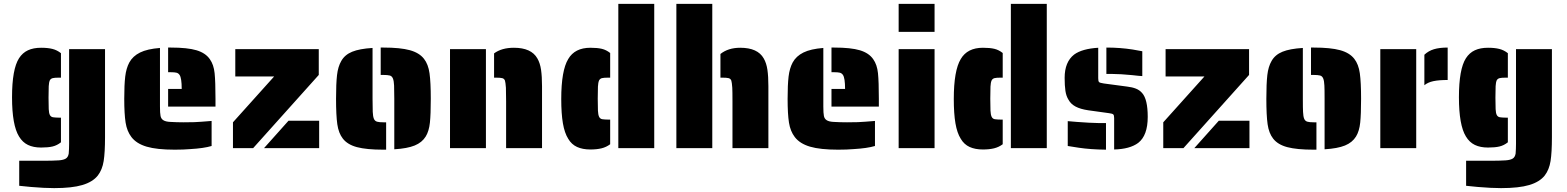

<svg xmlns="http://www.w3.org/2000/svg" viewBox="-20 -763 8071 989"><path d="M78 -60Q42 -118 42 -262Q42 -407 78 -463Q96 -491 124 -504Q152 -517 192 -517Q226 -517 250 -511Q274 -505 294 -489V-363H283Q261 -363 251.5 -360.5Q242 -358 237 -350Q232 -339 231 -319Q230 -305 230 -260Q230 -215 231 -201Q232 -180 237 -170.5Q242 -161 253 -159Q267 -157 283 -157H294V-30Q274 -14 251 -8.5Q228 -3 192 -3Q152 -3 124 -16.5Q96 -30 78 -60ZM139 200 79 194V65H213Q249 65 283 63Q308 61 319.5 53.5Q331 46 334 28Q336 4 336 -23V-510H521V-56Q521 22 514 66.5Q507 111 484 141Q458 174 404.5 190Q351 206 259 206Q209 206 139 200Z M846 -305H916Q916 -361 905 -377Q899 -386 889 -388.5Q879 -391 860 -391H846V-518H860Q946 -518 992.5 -504Q1039 -490 1061 -458Q1081 -430 1085.5 -386Q1090 -342 1090 -254V-214H846ZM657 -57Q634 -87 627 -131.5Q620 -176 620 -254Q620 -326 625 -368.5Q630 -411 646 -441Q664 -474 701.5 -492.5Q739 -511 804 -516V-214Q804 -180 807 -165.5Q810 -151 821 -144Q833 -136 858 -135Q890 -133 926 -133Q990 -133 1019 -136L1070 -140V-11Q1030 1 960 5Q926 8 880 8Q788 8 735.5 -7.5Q683 -23 657 -57Z M1180 -133 1392 -369H1192V-510H1622V-377L1284 0H1180ZM1466 -141H1624V0H1340Z M2011 -254Q2011 -305 2010 -322Q2009 -346 2004 -358.5Q1999 -371 1988 -374Q1976 -377 1955 -377H1941V-518H1955Q2042 -518 2091 -504.5Q2140 -491 2164 -460Q2186 -432 2192.5 -385.5Q2199 -339 2199 -254Q2199 -175 2194.5 -131.5Q2190 -88 2173 -60Q2154 -29 2116 -13.5Q2078 2 2011 6ZM1746 -49Q1724 -77 1717.5 -123Q1711 -169 1711 -254Q1711 -332 1716 -376Q1721 -420 1738 -449Q1756 -481 1794 -496.5Q1832 -512 1899 -516V-254Q1899 -203 1900 -187Q1901 -163 1906 -151Q1911 -139 1923 -136Q1933 -133 1955 -133H1969V8H1955Q1868 8 1819 -5Q1770 -18 1746 -49Z M2587 -241Q2587 -294 2586 -311Q2584 -339 2581 -348Q2577 -358 2567 -360.5Q2557 -363 2535 -363H2525V-488Q2564 -517 2627 -517Q2717 -517 2748 -462Q2762 -438 2767 -403.5Q2772 -369 2772 -319V0H2587ZM2298 -510H2483V0H2298Z M3165 -743H3350V0H3165ZM2907 -48Q2888 -78 2879.5 -128Q2871 -178 2871 -253Q2871 -400 2907 -459Q2941 -517 3021 -517Q3057 -517 3080 -511.5Q3103 -506 3123 -490V-363H3112Q3090 -363 3080.5 -360.5Q3071 -358 3066 -349Q3061 -338 3060 -317Q3059 -302 3059 -255Q3059 -208 3060 -193Q3061 -172 3066 -161.5Q3071 -151 3082 -149Q3096 -147 3112 -147H3123V-20Q3103 -5 3078.5 1Q3054 7 3021 7Q2981 7 2952.5 -6Q2924 -19 2907 -48Z M3464 -743H3649V0H3464ZM3753 -241Q3753 -294 3752 -311Q3750 -339 3747 -348Q3743 -358 3733 -360.5Q3723 -363 3701 -363H3691V-485Q3731 -517 3793 -517Q3883 -517 3914 -462Q3928 -438 3933 -403.5Q3938 -369 3938 -319V0H3753Z M4263 -305H4333Q4333 -361 4322 -377Q4316 -386 4306 -388.5Q4296 -391 4277 -391H4263V-518H4277Q4363 -518 4409.5 -504Q4456 -490 4478 -458Q4498 -430 4502.5 -386Q4507 -342 4507 -254V-214H4263ZM4074 -57Q4051 -87 4044 -131.5Q4037 -176 4037 -254Q4037 -326 4042 -368.5Q4047 -411 4063 -441Q4081 -474 4118.5 -492.5Q4156 -511 4221 -516V-214Q4221 -180 4224 -165.5Q4227 -151 4238 -144Q4250 -136 4275 -135Q4307 -133 4343 -133Q4407 -133 4436 -136L4487 -140V-11Q4447 1 4377 5Q4343 8 4297 8Q4205 8 4152.5 -7.5Q4100 -23 4074 -57Z M4609 -743H4794V-599H4609ZM4609 -510H4794V0H4609Z M5187 -743H5372V0H5187ZM4929 -48Q4910 -78 4901.5 -128Q4893 -178 4893 -253Q4893 -400 4929 -459Q4963 -517 5043 -517Q5079 -517 5102 -511.5Q5125 -506 5145 -490V-363H5134Q5112 -363 5102.5 -360.5Q5093 -358 5088 -349Q5083 -338 5082 -317Q5081 -302 5081 -255Q5081 -208 5082 -193Q5083 -172 5088 -161.5Q5093 -151 5104 -149Q5118 -147 5134 -147H5145V-20Q5125 -5 5100.5 1Q5076 7 5043 7Q5003 7 4974.5 -6Q4946 -19 4929 -48Z M5812 -376Q5750 -382 5712 -382H5679V-518Q5750 -518 5814 -508L5864 -499V-371Q5845 -372 5812 -376ZM5719 -155Q5719 -170 5714 -174Q5709 -178 5693 -180L5585 -195Q5545 -201 5520.5 -214Q5496 -227 5484 -249Q5472 -268 5468 -295Q5464 -322 5464 -362Q5464 -444 5513 -482Q5554 -512 5637 -517V-360Q5637 -345 5641 -340.5Q5645 -336 5666 -333L5786 -317Q5812 -314 5831 -306.5Q5850 -299 5863 -284Q5892 -252 5892 -161Q5892 -65 5843 -27Q5800 5 5719 7ZM5537 -2 5480 -11V-139Q5520 -135 5588 -131Q5626 -129 5642 -129H5677V8Q5597 7 5537 -2Z M5972 -133 6184 -369H5984V-510H6414V-377L6076 0H5972ZM6258 -141H6416V0H6132Z M6803 -254Q6803 -305 6802 -322Q6801 -346 6796 -358.5Q6791 -371 6780 -374Q6768 -377 6747 -377H6733V-518H6747Q6834 -518 6883 -504.5Q6932 -491 6956 -460Q6978 -432 6984.5 -385.5Q6991 -339 6991 -254Q6991 -175 6986.5 -131.5Q6982 -88 6965 -60Q6946 -29 6908 -13.5Q6870 2 6803 6ZM6538 -49Q6516 -77 6509.5 -123Q6503 -169 6503 -254Q6503 -332 6508 -376Q6513 -420 6530 -449Q6548 -481 6586 -496.5Q6624 -512 6691 -516V-254Q6691 -203 6692 -187Q6693 -163 6698 -151Q6703 -139 6715 -136Q6725 -133 6747 -133H6761V8H6747Q6660 8 6611 -5Q6562 -18 6538 -49Z M7317 -481Q7338 -501 7366.5 -509.5Q7395 -518 7437 -518V-351Q7392 -351 7363.5 -345Q7335 -339 7317 -324ZM7090 -510H7275V0H7090Z M7531 -60Q7495 -118 7495 -262Q7495 -407 7531 -463Q7549 -491 7577 -504Q7605 -517 7645 -517Q7679 -517 7703 -511Q7727 -505 7747 -489V-363H7736Q7714 -363 7704.5 -360.5Q7695 -358 7690 -350Q7685 -339 7684 -319Q7683 -305 7683 -260Q7683 -215 7684 -201Q7685 -180 7690 -170.5Q7695 -161 7706 -159Q7720 -157 7736 -157H7747V-30Q7727 -14 7704 -8.5Q7681 -3 7645 -3Q7605 -3 7577 -16.5Q7549 -30 7531 -60ZM7592 200 7532 194V65H7666Q7702 65 7736 63Q7761 61 7772.5 53.5Q7784 46 7787 28Q7789 4 7789 -23V-510H7974V-56Q7974 22 7967 66.5Q7960 111 7937 141Q7911 174 7857.5 190Q7804 206 7712 206Q7662 206 7592 200Z"/></svg>

Font: Saira Stencil One
Style: Regular
Weight: 400
Designer: Hector Gatti with collaboration of the Omnibus-Type team
Foundry: Omnibus-Type
Version: Version 1.004